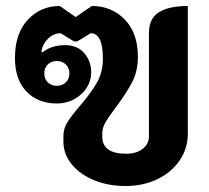

<svg xmlns="http://www.w3.org/2000/svg" viewBox="-20 -613 698 642"><path d="M192 -140V-158Q192 -183 205.5 -204.5Q219 -226 248 -260Q285 -303 304.5 -337.5Q324 -372 324 -417Q324 -502 283 -502L251 -482Q239 -474 233 -474Q227 -474 215 -482L183 -502Q160 -502 141.5 -484.5Q123 -467 118 -441L122 -438Q152 -462 198 -462Q239 -462 262 -435Q285 -408 285 -370Q285 -344 270.5 -320.5Q256 -297 229.5 -282Q203 -267 170 -267Q107 -267 68.5 -307Q30 -347 30 -419Q30 -501 73 -547Q116 -593 180 -593L233 -556L287 -593Q353 -593 397 -548Q441 -503 441 -423Q441 -375 422 -338.5Q403 -302 368 -255Q345 -225 333.5 -205.5Q322 -186 322 -167V-156Q322 -99 402 -99Q437 -99 457.5 -115.5Q478 -132 478 -157V-502Q478 -552 512 -572.5Q546 -593 608 -593V-166Q608 -117 581 -77Q554 -37 506.5 -14Q459 9 399 9Q342 9 294.5 -10.5Q247 -30 219.5 -64Q192 -98 192 -140ZM212 -368Q212 -386 200 -397.5Q188 -409 170 -409Q152 -409 140 -397.5Q128 -386 128 -368Q128 -349 140 -337.5Q152 -326 170 -326Q188 -326 200 -337.5Q212 -349 212 -368Z"/></svg>

Font: K2D ExtraBold
Style: Regular
Weight: 800
Designer: Katatrad Aksorn Co.,Ltd.
Foundry: Cadson Demak Co.,Ltd.
Version: Version 1.000; ttfautohint (v1.6)